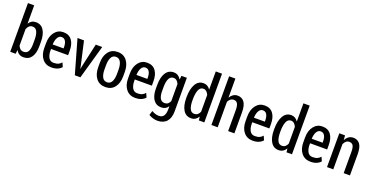

<svg xmlns="http://www.w3.org/2000/svg" viewBox="-29 -1686 5481 2822"><g transform="rotate(20 2711.5 -274.5)"><path d="M429.2 -220.2Q429.2 -113.3 387 -51.8Q344.7 9.8 264.2 9.8Q224.1 9.8 195.8 -7.6Q167.5 -24.9 147.9 -58.6L146.5 -58.1L140.1 0H55.2V-761.7H152.8V-477.1H154.3Q172.9 -506.8 199.7 -522.5Q226.6 -538.1 263.2 -538.1Q344.7 -538.1 387 -472.2Q429.2 -406.2 429.2 -292ZM331.5 -292Q331.5 -369.6 309.8 -415.3Q288.1 -460.9 238.3 -460.9Q207 -460.9 186.3 -441.9Q165.5 -422.9 152.8 -389.2V-133.3Q165 -101.6 186 -84.2Q207 -66.9 239.3 -66.9Q289.6 -66.9 310.5 -107.2Q331.5 -147.5 331.5 -220.2Z M700.2 9.8Q610.8 9.8 558.6 -54.4Q506.3 -118.7 506.3 -222.7V-299.8Q506.3 -405.3 558.1 -471.7Q609.9 -538.1 692.9 -538.1Q780.8 -538.1 826.2 -477.8Q871.6 -417.5 871.6 -312V-243.7H604.5V-222.7Q604.5 -152.3 629.9 -108.6Q655.3 -64.9 706.5 -64.9Q753.4 -64.9 781.5 -78.1Q809.6 -91.3 830.1 -115.7L857.9 -52.2Q834 -23.4 794.2 -6.8Q754.4 9.8 700.2 9.8ZM692.9 -461.9Q652.8 -461.9 629.9 -420.9Q606.9 -379.9 604.5 -314.5H774.9V-334.5Q774.9 -391.6 754.6 -426.8Q734.4 -461.9 692.9 -461.9Z M1100.6 -158.7 1108.4 -116.7H1109.9L1118.2 -158.7L1200.7 -528.3H1301.8L1152.3 0H1065.4L915 -528.3H1016.6Z M1347.7 -297.4Q1347.7 -404.8 1398.9 -471.4Q1450.2 -538.1 1543 -538.1Q1636.2 -538.1 1687.5 -471.4Q1738.8 -404.8 1738.8 -297.4V-230Q1738.8 -121.6 1687.7 -55.9Q1636.7 9.8 1543.9 9.8Q1450.2 9.8 1398.9 -56.2Q1347.7 -122.1 1347.7 -230ZM1445.8 -230Q1445.8 -155.8 1469.2 -110.4Q1492.7 -64.9 1543.9 -64.9Q1593.8 -64.9 1617.4 -110.6Q1641.1 -156.2 1641.1 -230V-297.4Q1641.1 -370.6 1617.2 -416.3Q1593.3 -461.9 1543 -461.9Q1492.2 -461.9 1469 -416.3Q1445.8 -370.6 1445.8 -297.4Z M2010.3 9.8Q1920.9 9.8 1868.7 -54.4Q1816.4 -118.7 1816.4 -222.7V-299.8Q1816.4 -405.3 1868.2 -471.7Q1919.9 -538.1 2002.9 -538.1Q2090.8 -538.1 2136.2 -477.8Q2181.6 -417.5 2181.6 -312V-243.7H1914.6V-222.7Q1914.6 -152.3 1939.9 -108.6Q1965.3 -64.9 2016.6 -64.9Q2063.5 -64.9 2091.6 -78.1Q2119.6 -91.3 2140.1 -115.7L2168 -52.2Q2144 -23.4 2104.2 -6.8Q2064.5 9.8 2010.3 9.8ZM2002.9 -461.9Q1962.9 -461.9 1939.9 -420.9Q1917 -379.9 1914.6 -314.5H2085V-334.5Q2085 -391.6 2064.7 -426.8Q2044.4 -461.9 2002.9 -461.9Z M2252 -285.2Q2252 -401.4 2295.2 -469.7Q2338.4 -538.1 2419.4 -538.1Q2457.5 -538.1 2485.4 -520.3Q2513.2 -502.4 2532.7 -469.2L2534.2 -469.7L2541 -528.3H2625.5V-2.4Q2625.5 101.1 2575.2 157Q2524.9 212.9 2431.6 212.9Q2397.9 212.9 2362.1 202.4Q2326.2 191.9 2294.9 172.9L2315.4 104Q2341.8 119.6 2369.6 128.9Q2397.5 138.2 2427.2 138.2Q2479 138.2 2503.2 102.3Q2527.3 66.4 2527.3 -2.9V-45.9L2525.9 -46.4Q2506.3 -18.6 2480.2 -4.4Q2454.1 9.8 2418.5 9.8Q2338.4 9.8 2295.2 -52.2Q2252 -114.3 2252 -220.2ZM2350.1 -220.2Q2350.1 -148.9 2372.1 -107.9Q2394 -66.9 2443.4 -66.9Q2473.6 -66.9 2493.9 -82.5Q2514.2 -98.1 2527.3 -128.4V-395Q2514.2 -426.3 2493.7 -443.6Q2473.1 -460.9 2444.3 -460.9Q2395 -460.9 2372.6 -413.1Q2350.1 -365.2 2350.1 -285.2Z M2718.3 -257.8Q2718.3 -387.2 2761.2 -462.6Q2804.2 -538.1 2884.8 -538.1Q2919.4 -538.1 2945.6 -522.9Q2971.7 -507.8 2991.2 -479L2992.7 -479.5V-761.7H3090.8V0H3005.4L2998.5 -56.2L2997.1 -56.6Q2977.1 -23.9 2949.2 -7.1Q2921.4 9.8 2883.8 9.8Q2803.7 9.8 2761 -59.3Q2718.3 -128.4 2718.3 -247.6ZM2815.9 -247.6Q2815.9 -162.6 2837.6 -114.7Q2859.4 -66.9 2908.2 -66.9Q2938 -66.9 2958.5 -83.3Q2979 -99.6 2992.7 -130.4V-393.1Q2979 -425.3 2958.5 -443.1Q2938 -460.9 2909.2 -460.9Q2860.4 -460.9 2838.1 -405.8Q2815.9 -350.6 2815.9 -257.8Z M3299.8 -465.8 3301.3 -465.3Q3321.8 -499.5 3351.3 -518.8Q3380.9 -538.1 3418 -538.1Q3486.8 -538.1 3523.9 -486.6Q3561 -435.1 3561 -323.2V0H3463.4V-324.2Q3463.4 -398.9 3444.1 -429.9Q3424.8 -460.9 3384.3 -460.9Q3356.9 -460.9 3335.7 -444.6Q3314.5 -428.2 3299.8 -398.9V0H3201.7V-761.7H3299.8Z M3848.1 9.8Q3758.8 9.8 3706.5 -54.4Q3654.3 -118.7 3654.3 -222.7V-299.8Q3654.3 -405.3 3706.1 -471.7Q3757.8 -538.1 3840.8 -538.1Q3928.7 -538.1 3974.1 -477.8Q4019.5 -417.5 4019.5 -312V-243.7H3752.4V-222.7Q3752.4 -152.3 3777.8 -108.6Q3803.2 -64.9 3854.5 -64.9Q3901.4 -64.9 3929.4 -78.1Q3957.5 -91.3 3978 -115.7L4005.9 -52.2Q3981.9 -23.4 3942.1 -6.8Q3902.3 9.8 3848.1 9.8ZM3840.8 -461.9Q3800.8 -461.9 3777.8 -420.9Q3754.9 -379.9 3752.4 -314.5H3922.9V-334.5Q3922.9 -391.6 3902.6 -426.8Q3882.3 -461.9 3840.8 -461.9Z M4089.4 -257.8Q4089.4 -387.2 4132.3 -462.6Q4175.3 -538.1 4255.9 -538.1Q4290.5 -538.1 4316.7 -522.9Q4342.8 -507.8 4362.3 -479L4363.8 -479.5V-761.7H4461.9V0H4376.5L4369.6 -56.2L4368.2 -56.6Q4348.1 -23.9 4320.3 -7.1Q4292.5 9.8 4254.9 9.8Q4174.8 9.8 4132.1 -59.3Q4089.4 -128.4 4089.4 -247.6ZM4187 -247.6Q4187 -162.6 4208.7 -114.7Q4230.5 -66.9 4279.3 -66.9Q4309.1 -66.9 4329.6 -83.3Q4350.1 -99.6 4363.8 -130.4V-393.1Q4350.1 -425.3 4329.6 -443.1Q4309.1 -460.9 4280.3 -460.9Q4231.4 -460.9 4209.2 -405.8Q4187 -350.6 4187 -257.8Z M4752 9.8Q4662.6 9.8 4610.4 -54.4Q4558.1 -118.7 4558.1 -222.7V-299.8Q4558.1 -405.3 4609.9 -471.7Q4661.6 -538.1 4744.6 -538.1Q4832.5 -538.1 4877.9 -477.8Q4923.3 -417.5 4923.3 -312V-243.7H4656.2V-222.7Q4656.2 -152.3 4681.6 -108.6Q4707 -64.9 4758.3 -64.9Q4805.2 -64.9 4833.3 -78.1Q4861.3 -91.3 4881.8 -115.7L4909.7 -52.2Q4885.7 -23.4 4845.9 -6.8Q4806.2 9.8 4752 9.8ZM4744.6 -461.9Q4704.6 -461.9 4681.6 -420.9Q4658.7 -379.9 4656.2 -314.5H4826.7V-334.5Q4826.7 -391.6 4806.4 -426.8Q4786.1 -461.9 4744.6 -461.9Z M5099.6 -528.3 5105 -457H5106.4Q5126.5 -495.6 5157.5 -516.8Q5188.5 -538.1 5228.5 -538.1Q5295.9 -538.1 5332.3 -488.5Q5368.7 -439 5368.7 -330.1V0H5270.5V-329.1Q5270.5 -402.8 5251.7 -431.9Q5232.9 -460.9 5191.9 -460.9Q5164.1 -460.9 5143.1 -443.4Q5122.1 -425.8 5107.9 -394.5V0H5009.8V-528.3Z"/></g></svg>

Font: Franco
Style: Regular
Weight: 400
Designer: Google
Version: Version 1.200311; 2013